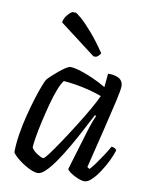

<svg xmlns="http://www.w3.org/2000/svg" viewBox="-84 -810 682 872"><g transform="rotate(10 257.0 -374.0)"><path d="M151 0Q136 0 116 -9Q96 -18 77 -31Q58 -44 45 -56.5Q32 -69 30 -75Q30 -112 37 -157Q44 -202 55.5 -247Q67 -292 79 -330.5Q91 -369 101 -394Q111 -419 114 -423Q119 -430 132.5 -442.5Q146 -455 161.5 -468Q177 -481 191.5 -490.5Q206 -500 214 -500Q231 -500 259 -491.5Q287 -483 319.5 -468.5Q352 -454 381 -437L387 -500Q457 -500 457 -454Q457 -438 445 -384.5Q433 -331 413 -249.5Q393 -168 368 -66L379 -59Q389 -69 403.5 -89Q418 -109 433.5 -132.5Q449 -156 460 -176Q468 -176 475 -172Q482 -168 484 -164Q478 -143 464.5 -115Q451 -87 434 -61Q417 -35 399 -17.5Q381 0 366 0Q353 0 334.5 -7.5Q316 -15 301.5 -25Q287 -35 284 -42L337 -218Q346 -248 354.5 -271Q363 -294 367 -301L361 -304Q343 -270 321.5 -229Q300 -188 276.5 -147.5Q253 -107 230 -73.5Q207 -40 186.5 -20Q166 0 151 0ZM163 -71Q168 -70 187.5 -96Q207 -122 234 -162.5Q261 -203 289 -247.5Q317 -292 339.5 -331.5Q362 -371 372 -394Q328 -410 282 -419.5Q236 -429 195 -432Q184 -419 171.5 -387Q159 -355 148 -313Q137 -271 127.5 -229Q118 -187 113 -155Q108 -123 108 -110Q117 -95 136 -83Q155 -71 163 -71ZM309 -565 141 -693Q143 -712 158.5 -730Q174 -748 184 -748Q185 -748 188 -746Q190 -748 192 -748Q198 -748 221 -728Q244 -708 275.5 -671.5Q307 -635 340 -586Q338 -580 331 -573.5Q324 -567 318 -565L314 -567Q312 -566 309 -565Z"/></g></svg>

Font: Texturina Light
Style: Italic
Weight: 300
Italic angle: -11°
Designer: Guillermo Torres Carreño
Foundry: Omnibus-Type
Version: Version 1.002; ttfautohint (v1.8.3)